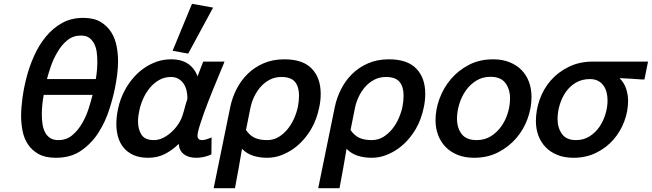

<svg xmlns="http://www.w3.org/2000/svg" viewBox="-20 -818 3429 1010"><path d="M492 -494Q492 -517 489 -542Q486 -567 476 -587Q466 -607 449.5 -619Q433 -631 405 -631Q365 -631 334.5 -606.5Q304 -582 281 -542Q261 -508 248 -470.5Q235 -433 227 -402H484Q488 -425 490 -448Q492 -471 492 -494ZM414 -173Q434 -208 446.5 -247.5Q459 -287 467 -319H210Q205 -293 202.5 -267Q200 -241 200 -215Q200 -190 203.5 -166Q207 -142 216.5 -123Q226 -104 243 -92.5Q260 -81 287 -81Q329 -81 360 -106.5Q391 -132 414 -173ZM91 -209Q91 -248 98 -301.5Q105 -355 120 -412.5Q135 -470 160 -525.5Q185 -581 221.5 -625.5Q258 -670 306.5 -697Q355 -724 418 -724Q474 -724 509.5 -702.5Q545 -681 565.5 -648Q586 -615 593.5 -575Q601 -535 601 -497Q601 -462 596.5 -426.5Q592 -391 585 -356Q575 -305 554.5 -241Q534 -177 498 -120.5Q462 -64 407.5 -26Q353 12 274 12Q218 12 182.5 -8Q147 -28 126.5 -59.5Q106 -91 98.5 -130.5Q91 -170 91 -209Z M942 -217Q943 -219 947 -233Q951 -247 955 -263Q957 -271 959.5 -278.5Q962 -286 964 -291Q966 -299 966 -301Q966 -323 961 -343Q956 -363 945.5 -378.5Q935 -394 918.5 -403.5Q902 -413 879 -413Q845 -413 817 -397Q789 -381 768 -355.5Q747 -330 733 -298.5Q719 -267 713 -237Q710 -223 708 -208.5Q706 -194 706 -180Q706 -137 724.5 -109Q743 -81 789 -81Q815 -81 839.5 -93.5Q864 -106 885 -126Q906 -146 921 -170Q936 -194 942 -217ZM1019 -416 1049 -494H1161L1154 -476Q1149 -464 1140.5 -443.5Q1132 -423 1121.5 -397.5Q1111 -372 1099 -343Q1087 -314 1076 -285Q1064 -255 1054 -226.5Q1044 -198 1036 -174Q1028 -150 1023.5 -132Q1019 -114 1019 -104Q1019 -81 1043 -81Q1057 -81 1072 -87L1093 -95L1092 -6L1083 -2Q1049 12 1012 12Q972 12 947.5 -6.5Q923 -25 920 -61Q889 -30 849.5 -9Q810 12 759 12Q714 12 682 -2.5Q650 -17 630 -41.5Q610 -66 601 -98Q592 -130 592 -165Q592 -201 600 -241Q612 -302 643 -355Q660 -384 684 -411.5Q708 -439 738.5 -460Q769 -481 804.5 -493.5Q840 -506 880 -506Q936 -506 970.5 -481.5Q1005 -457 1019 -416ZM888 -551 990 -798 1101 -778 970 -536Z M1385 -81Q1419 -81 1446 -97.5Q1473 -114 1493.5 -139.5Q1514 -165 1527.5 -196Q1541 -227 1547 -256Q1553 -286 1553 -315Q1553 -361 1532 -387Q1511 -413 1460 -413Q1426 -413 1398.5 -398.5Q1371 -384 1350.5 -360.5Q1330 -337 1316.5 -308Q1303 -279 1297 -249Q1291 -220 1285.5 -191.5Q1280 -163 1274 -134Q1294 -105 1320 -93Q1346 -81 1385 -81ZM1191 -254Q1201 -303 1224 -348.5Q1247 -394 1282.5 -429Q1318 -464 1366.5 -485Q1415 -506 1476 -506Q1573 -506 1620 -457Q1667 -408 1667 -325Q1667 -306 1665 -288Q1663 -270 1659 -252Q1653 -223 1643 -195Q1633 -167 1618 -141Q1602 -113 1578.5 -85.5Q1555 -58 1525 -36.5Q1495 -15 1459.5 -1.5Q1424 12 1385 12Q1346 12 1312.5 1.5Q1279 -9 1253 -35Q1245 15 1236 63.5Q1227 112 1218 161L1216 172H1104L1107 157Z M1935 -81Q1969 -81 1996 -97.5Q2023 -114 2043.5 -139.5Q2064 -165 2077.5 -196Q2091 -227 2097 -256Q2103 -286 2103 -315Q2103 -361 2082 -387Q2061 -413 2010 -413Q1976 -413 1948.5 -398.5Q1921 -384 1900.5 -360.5Q1880 -337 1866.5 -308Q1853 -279 1847 -249Q1841 -220 1835.5 -191.5Q1830 -163 1824 -134Q1844 -105 1870 -93Q1896 -81 1935 -81ZM1741 -254Q1751 -303 1774 -348.5Q1797 -394 1832.5 -429Q1868 -464 1916.5 -485Q1965 -506 2026 -506Q2123 -506 2170 -457Q2217 -408 2217 -325Q2217 -306 2215 -288Q2213 -270 2209 -252Q2203 -223 2193 -195Q2183 -167 2168 -141Q2152 -113 2128.5 -85.5Q2105 -58 2075 -36.5Q2045 -15 2009.5 -1.5Q1974 12 1935 12Q1896 12 1862.5 1.5Q1829 -9 1803 -35Q1795 15 1786 63.5Q1777 112 1768 161L1766 172H1654L1657 157Z M2663 -300Q2663 -349 2638.5 -381.5Q2614 -414 2560 -414Q2518 -414 2485 -393.5Q2452 -373 2429.5 -340.5Q2407 -308 2395.5 -269Q2384 -230 2384 -194Q2384 -145 2408.5 -113Q2433 -81 2487 -81Q2530 -81 2562.5 -101.5Q2595 -122 2617.5 -154Q2640 -186 2651.5 -224.5Q2663 -263 2663 -300ZM2271 -186Q2271 -242 2292 -299Q2313 -356 2352 -402Q2391 -448 2447 -477Q2503 -506 2574 -506Q2623 -506 2661 -490.5Q2699 -475 2724.5 -448.5Q2750 -422 2763 -386Q2776 -350 2776 -308Q2776 -251 2755.5 -194Q2735 -137 2696 -91.5Q2657 -46 2601 -17Q2545 12 2474 12Q2425 12 2387 -3.5Q2349 -19 2323.5 -45.5Q2298 -72 2284.5 -108Q2271 -144 2271 -186Z M3176 -289Q3176 -312 3171 -332Q3166 -352 3154.5 -368Q3143 -384 3125.5 -393Q3108 -402 3083 -402Q3041 -402 3009 -383Q2977 -364 2956 -333.5Q2935 -303 2924 -265.5Q2913 -228 2913 -192Q2913 -146 2936 -113.5Q2959 -81 3010 -81Q3050 -81 3081 -100.5Q3112 -120 3133 -150.5Q3154 -181 3165 -218Q3176 -255 3176 -289ZM3239 -407Q3264 -382 3274 -350.5Q3284 -319 3284 -287Q3284 -233 3264 -179.5Q3244 -126 3207 -83.5Q3170 -41 3116.5 -14.5Q3063 12 2997 12Q2949 12 2912 -3Q2875 -18 2850 -44Q2825 -70 2812 -105Q2799 -140 2799 -181Q2799 -238 2819 -294.5Q2839 -351 2877.5 -395Q2916 -439 2972 -466.5Q3028 -494 3099 -494H3389L3370 -400H3356Q3327 -402 3297.5 -404Q3268 -406 3239 -407Z"/></svg>

Font: Codetta
Style: Bold Italic
Weight: 700
Italic angle: -11°
Designer: Ulrich Proeller
Foundry: PROSA GmbH
Version: Version 2.00;September 29, 2018;FontCreator 11.5.0.2427 64-b